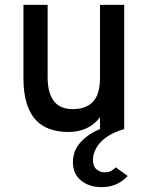

<svg xmlns="http://www.w3.org/2000/svg" viewBox="-20 -531 612 790"><path d="M397.5 239Q347 239 313.5 211.8Q280 184.5 280 136Q280 90 310.2 55.8Q340.5 21.5 391.5 0V-48.5Q367 -17 334.5 -2.5Q302 12 260 12Q219.5 12 186.2 0.5Q153 -11 129.5 -35Q103.5 -62 90 -105Q76.5 -148 76.5 -208V-511H176V-212.5Q176 -178.5 183.2 -153.2Q190.5 -128 205 -111Q217.5 -96.5 236.5 -89.2Q255.5 -82 280 -82Q313 -82 338.2 -94.2Q363.5 -106.5 377.5 -134.5Q391.5 -162.5 391.5 -210.5V-511H491V0Q445 13.5 416.8 34.2Q388.5 55 375.5 79.2Q362.5 103.5 362.5 126.5Q362.5 153.5 377.2 165.8Q392 178 410 178Q427.5 178 438.5 171.5Q449.5 165 456 157.5L505.5 193Q495.5 204 480.8 214.5Q466 225 445.2 232Q424.5 239 397.5 239Z"/></svg>

Font: Overpass Medium
Style: Regular
Weight: 500
Designer: Delve Withrington, Dave Bailey, Thomas Jockin
Foundry: Delve Fonts LLC
Version: Version 4.000